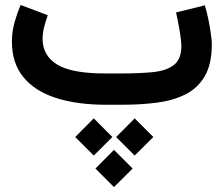

<svg xmlns="http://www.w3.org/2000/svg" viewBox="-20 -425 908 779"><path d="M451.2 130.9 526.4 55.2 602.1 130.9 526.4 206.1ZM285.2 130.9 360.4 55.2 436 130.9 360.4 206.1ZM367.2 258.8 442.4 183.1 518.1 258.8 442.4 334ZM476.1 0H410.2Q292 0 206.3 -27.8Q120.6 -55.7 74.5 -112.5Q28.3 -169.4 28.3 -255.9Q28.3 -296.4 38.8 -333.7Q49.3 -371.1 63.5 -404.8L173.8 -363.3Q166 -341.8 159.4 -316.7Q152.8 -291.5 152.8 -266.6Q153.3 -198.7 212.4 -162.8Q271.5 -127 405.3 -127H472.7Q543 -127 597.9 -132.1Q652.8 -137.2 684.3 -160.4Q715.8 -183.6 715.8 -238.3Q715.8 -259.8 709 -299.8Q702.1 -339.8 694.3 -374.5L811 -403.3Q818.8 -378.4 825.2 -347.7Q831.5 -316.9 835.4 -289.1Q839.4 -261.2 839.4 -245.6Q839.4 -165 811 -116.2Q782.7 -67.4 732.7 -42.2Q682.6 -17.1 616.7 -8.5Q550.8 0 476.1 0Z"/></svg>

Font: Vazir WOL-UI
Style: Bold-WOL-UI
Weight: 700
Designer: Saber Rastikerdar
Foundry: Saber Rastikerdar
Version: Version 30.1.0